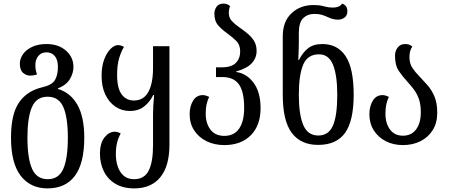

<svg xmlns="http://www.w3.org/2000/svg" viewBox="-20 -792 2489 1064"><path d="M243 252Q149 252 95 182.5Q41 113 41 -29Q41 -159 85 -223.5Q129 -288 213 -308Q270 -321 285.5 -350Q301 -379 301 -421Q301 -460 284 -481Q267 -502 238 -502Q209 -502 192.5 -482Q176 -462 176 -432Q176 -412 179 -400Q182 -388 185 -379Q177 -377 167.5 -375Q158 -373 146 -373Q126 -373 108 -388Q90 -403 90 -440Q90 -466 107 -491Q124 -516 157.5 -532Q191 -548 238 -548Q304 -548 345.5 -511.5Q387 -475 387 -421Q387 -387 367.5 -354Q348 -321 301 -302V-299Q370 -279 408.5 -212Q447 -145 447 -29Q447 113 395 182.5Q343 252 243 252ZM245 201Q306 201 331 143Q356 85 356 -29Q356 -141 331 -198.5Q306 -256 244 -256Q182 -256 157 -198.5Q132 -141 132 -29Q132 85 157.5 143Q183 201 245 201Z M724 252Q662 252 619.5 226.5Q577 201 555.5 157.5Q534 114 534 60Q534 0 559.5 -31Q585 -62 615 -62Q633 -62 649 -52Q637 -32 629.5 -4Q622 24 622 63Q622 99 632.5 130.5Q643 162 665 181.5Q687 201 723 201Q780 201 804 153.5Q828 106 828 14V-159Q828 -180 829.5 -206.5Q831 -233 834 -265H829Q811 -228 779.5 -202.5Q748 -177 699 -177Q655 -177 619.5 -201Q584 -225 563.5 -268.5Q543 -312 543 -371Q543 -425 557.5 -463Q572 -501 593 -521.5Q614 -542 634 -542Q650 -542 667 -532Q652 -508 640.5 -470.5Q629 -433 629 -377Q629 -302 654.5 -268.5Q680 -235 722 -235Q776 -235 802 -282.5Q828 -330 828 -414V-536H919V10Q919 128 868.5 190Q818 252 724 252Z M1223 12Q1168 12 1124.5 -9.5Q1081 -31 1056 -69.5Q1031 -108 1031 -159Q1031 -203 1050 -234Q1069 -265 1104 -265Q1119 -265 1139 -255Q1129 -234 1124.5 -212.5Q1120 -191 1120 -162Q1120 -108 1146.5 -73.5Q1173 -39 1223 -39Q1277 -39 1305 -79Q1333 -119 1333 -194Q1333 -284 1304 -324.5Q1275 -365 1212 -365H1177V-419H1210Q1263 -419 1287 -443.5Q1311 -468 1311 -507Q1311 -544 1288.5 -566Q1266 -588 1238 -608Q1211 -627 1189.5 -651Q1168 -675 1168 -717Q1168 -737 1180 -754.5Q1192 -772 1218 -772Q1231 -772 1240 -768Q1249 -764 1255 -758Q1248 -740 1248 -721Q1248 -694 1264.5 -676Q1281 -658 1304 -642Q1326 -627 1348.5 -609Q1371 -591 1386.5 -567.5Q1402 -544 1402 -510Q1402 -470 1374.5 -441Q1347 -412 1289 -396V-393Q1347 -385 1385.5 -333Q1424 -281 1424 -193Q1424 -97 1370 -42.5Q1316 12 1223 12Z M1743 11Q1647 11 1597 -55.5Q1547 -122 1547 -266V-591Q1547 -673 1595.5 -718.5Q1644 -764 1717 -764Q1738 -764 1752 -762Q1766 -760 1779 -756Q1801 -750 1825 -750Q1840 -750 1853.5 -754.5Q1867 -759 1876 -772Q1889 -768 1897 -757.5Q1905 -747 1905 -730Q1905 -706 1889 -694.5Q1873 -683 1854 -683Q1835 -683 1820 -688Q1805 -693 1790 -700Q1777 -706 1761 -710.5Q1745 -715 1723 -715Q1685 -715 1660.5 -691.5Q1636 -668 1636 -609V-557Q1636 -538 1635 -511Q1634 -484 1633 -460H1637Q1656 -499 1686 -523.5Q1716 -548 1766 -548Q1851 -548 1895.5 -480.5Q1940 -413 1940 -267Q1940 -123 1892.5 -56Q1845 11 1743 11ZM1744 -41Q1801 -41 1825 -96Q1849 -151 1849 -266Q1849 -375 1825.5 -433Q1802 -491 1748 -491Q1684 -491 1660 -433Q1636 -375 1636 -267Q1636 -158 1660.5 -99.5Q1685 -41 1744 -41Z M2213 12Q2160 12 2118 -9.5Q2076 -31 2051.5 -69.5Q2027 -108 2027 -159Q2027 -203 2046 -234Q2065 -265 2100 -265Q2115 -265 2135 -255Q2125 -234 2120.5 -212.5Q2116 -191 2116 -161Q2116 -108 2141.5 -74Q2167 -40 2213 -40Q2260 -40 2286 -75Q2312 -110 2312 -170Q2312 -214 2301 -244.5Q2290 -275 2272.5 -297.5Q2255 -320 2237 -340Q2211 -368 2190 -399Q2169 -430 2169 -483Q2169 -510 2184 -529Q2199 -548 2225 -548Q2240 -548 2249 -544Q2258 -540 2265 -534Q2249 -512 2249 -476Q2249 -440 2265.5 -415.5Q2282 -391 2304 -369Q2326 -346 2349 -320Q2372 -294 2387.5 -257.5Q2403 -221 2403 -167Q2403 -111 2378 -71Q2353 -31 2310 -9.5Q2267 12 2213 12Z"/></svg>

Font: Noto Serif Georgian Condensed
Style: Regular
Weight: 400
Width: 3
Designer: Monotype Design Team, Akaki Razmadze
Foundry: Google LLC
Version: Version 2.003; ttfautohint (v1.8.4.7-5d5b)